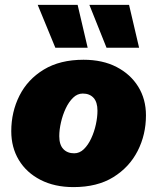

<svg xmlns="http://www.w3.org/2000/svg" viewBox="-20 -754 642 784"><path d="M280 10Q203 10 145.5 -19.5Q88 -49 57 -100.5Q26 -152 26 -218Q26 -297 59.5 -363.5Q93 -430 159 -470Q225 -510 321 -510Q399 -510 456 -480.5Q513 -451 544.5 -400Q576 -349 576 -283Q576 -204 542 -137.5Q508 -71 442.5 -30.5Q377 10 280 10ZM283 -128Q305 -128 322.5 -145Q340 -162 352.5 -189Q365 -216 371.5 -246Q378 -276 378 -302Q378 -337 362 -354.5Q346 -372 318 -372Q296 -372 278.5 -355Q261 -338 248.5 -311.5Q236 -285 229 -254.5Q222 -224 222 -198Q222 -163 238.5 -145.5Q255 -128 283 -128ZM297 -734 338 -559H206L134 -734ZM507 -734 548 -559H415L345 -734Z"/></svg>

Font: Work Sans ExtraBold
Style: Italic
Weight: 800
Italic angle: -13°
Designer: Wei Huang
Foundry: Wei Huang
Version: Version 2.012; ttfautohint (v1.8.3)